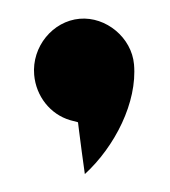

<svg xmlns="http://www.w3.org/2000/svg" viewBox="-33 -216 288 325"><g transform="rotate(-5 111.5 -53.5)"><path d="M28.3 -96.7C28.3 -60.1 49.8 -27.8 82 -15.1L95.2 -10.3L95.7 3.9C96.7 28.3 97.7 53.2 99.1 78.1C153.8 36.1 198.2 -35.2 198.2 -99.6C198.2 -145 158.2 -184.6 113.3 -184.6C67.4 -184.6 28.3 -144.5 28.3 -96.7Z"/></g></svg>

Font: Luckiest Guy
Style: Regular
Weight: 400
Designer: Astigmatic (AOETI)
Foundry: Astigmatic (AOETI)
Version: Version 1.001